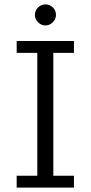

<svg xmlns="http://www.w3.org/2000/svg" viewBox="-20 -855 413 875"><path d="M56 0V-54H150V-614H56V-668H317V-614H223V-54H317V0ZM187 -739Q168 -739 153.5 -753.5Q139 -768 139 -787Q139 -807 153.5 -821Q168 -835 187 -835Q206 -835 220.5 -821.5Q235 -808 235 -787Q235 -768 220.5 -753.5Q206 -739 187 -739Z"/></svg>

Font: Atkinson Hyperlegible Next Light
Style: Regular
Weight: 300
Designer: Elliott Scott, Megan Eiswerth, Linus Boman, Theodore Petrosky, Letters from Sweden
Foundry: Applied Design Works, Letters from Sweden
Version: Version 2.001